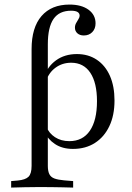

<svg xmlns="http://www.w3.org/2000/svg" viewBox="-20 -651 591 857"><path d="M121 -206.5V-431.5Q121 -528.2 165.3 -579.4Q209.7 -630.6 290.3 -630.6Q343.5 -630.6 375 -607.7Q406.5 -584.7 406.5 -546.8Q406.5 -522.6 391.9 -507.7Q377.4 -492.7 354 -492.7Q336.3 -492.7 325.4 -502.4Q314.5 -512.1 314.5 -527.4Q314.5 -538.7 319.8 -548Q325 -557.3 330.2 -565.7Q335.5 -574.2 335.5 -580.6Q335.5 -603.2 297.6 -603.2Q244.4 -603.2 219 -566.5Q193.5 -529.8 193.5 -453.2V-206.5ZM157.3 183.9Q119.4 183.9 89.9 184.7Q60.5 185.5 29.8 186.3V157.3L58.9 154.8Q93.5 151.6 107.3 137.9Q121 124.2 121 89.5V-206.5H193.5V89.5Q193.5 112.1 200 125.8Q206.5 139.5 222.6 145.6Q238.7 151.6 266.1 154L306.5 157.3V186.3Q283.1 185.5 259.7 185.1Q236.3 184.7 211.7 184.3Q187.1 183.9 157.3 183.9ZM323.4 -409.7Q374.2 -409.7 412.1 -384.3Q450 -358.9 470.6 -312.5Q491.1 -266.1 491.1 -202.4Q491.1 -136.3 468.1 -87.9Q445.2 -39.5 403.6 -12.9Q362.1 13.7 305.6 13.7Q258.1 13.7 225.4 -8.1Q192.7 -29.8 179 -62.9L188.7 -83.1Q198.4 -56.5 225.4 -38.7Q252.4 -21 289.5 -21Q349.2 -21 381 -67.3Q412.9 -113.7 412.9 -199.2Q412.9 -281.5 383.1 -326.2Q353.2 -371 297.6 -371Q258.1 -371 227.8 -348.8Q197.6 -326.6 185.5 -288.7L177.4 -308.1Q191.1 -353.2 229.8 -381.5Q268.5 -409.7 323.4 -409.7Z"/></svg>

Font: Playfair 5pt SemiExpanded Light Light
Style: Regular
Weight: 300
Version: Version 2.203